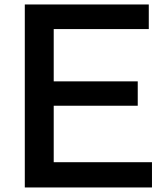

<svg xmlns="http://www.w3.org/2000/svg" viewBox="-20 -805 740 850"><path d="M89.8 -785.2H638.7V-676.3H217.8V-444.8H589.8V-336.9H217.8V-86.9H652.8V24.9H89.8Z"/></svg>

Font: BIZ UDPGothic
Style: Bold
Weight: 700
Designer: TypeBank Co., Ltd.
Foundry: Morisawa Inc.
Version: Version 1.051